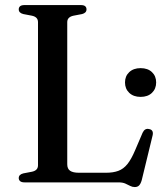

<svg xmlns="http://www.w3.org/2000/svg" viewBox="-20 -720 648 758"><path d="M304 -664.5 270 -658Q258 -655.5 251.8 -649.2Q245.5 -643 245.5 -632.5V-71.5Q245.5 -53.5 256.8 -45.8Q268 -38 291.5 -38H398.5Q427 -38 447.2 -45.5Q467.5 -53 483 -72.2Q498.5 -91.5 513.5 -127L543 -196Q547.5 -205.5 553.8 -209Q560 -212.5 568.5 -210.5Q578 -209 581.5 -202.5Q585 -196 582.5 -185.5L539.5 -8.5Q535.5 5.5 529.2 12Q523 18.5 512 18.5Q502.5 18.5 494 14Q485.5 9.5 475 4.8Q464.5 0 448 0H77Q65 0 59.5 -4.8Q54 -9.5 54 -17Q54 -31 72 -35.5L106 -42Q118 -44.5 124 -50.8Q130 -57 130 -67.5V-632.5Q130 -643 124 -649.2Q118 -655.5 106 -658L72 -664.5Q54 -669 54 -683Q54 -691 59.5 -695.5Q65 -700 77 -700H299Q311 -700 316.2 -695.5Q321.5 -691 321.5 -683Q321.5 -669 304 -664.5ZM535 -337.5Q507 -337.5 490.2 -353.5Q473.5 -369.5 473.5 -394.5Q473.5 -419.5 490.2 -435.2Q507 -451 535 -451Q563.5 -451 580 -435.2Q596.5 -419.5 596.5 -394.5Q596.5 -369.5 580 -353.5Q563.5 -337.5 535 -337.5Z"/></svg>

Font: Fraunces 28pt
Style: Regular
Weight: 400
Version: Version 1.000;[b76b70a41]